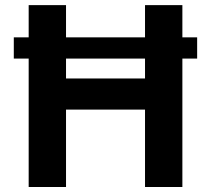

<svg xmlns="http://www.w3.org/2000/svg" viewBox="-20 -748 844 768"><path d="M768.6 -598.6V-513.7H35.2V-598.6ZM94.7 0V-727.5H244.1V-434.1H560.1V-727.5H709.5V0H560.1V-309.6H244.1V0Z"/></svg>

Font: Inter 16pt
Style: Bold
Weight: 700
Version: Version 4.001;git-66647c0bb